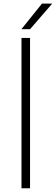

<svg xmlns="http://www.w3.org/2000/svg" viewBox="-20 -1012 300 1032"><path d="M95.5 0V-808H141.5V0ZM95 -855 205.5 -992.5H260.5L141.5 -855Z"/></svg>

Font: Encode Sans Expanded Expanded ExtraLight
Style: Regular
Weight: 200
Width: 7
Designer: Multiple Designers
Foundry: Impallari Type
Version: Version 3.000; ttfautohint (v1.8.3) -l 8 -r 50 -G 200 -x 14 